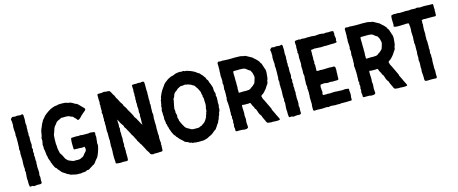

<svg xmlns="http://www.w3.org/2000/svg" viewBox="-43 -1323 4567 1915"><g transform="rotate(-15 2240.5 -365.5)"><path d="M136 0Q137 0 139 -0.5Q141 -1 143 -1Q158 -4 174 -4Q178 -5 186 -3Q195 -2 205 -5Q213 -8 213 -17Q213 -21 212.5 -29.5Q212 -38 212 -42Q212 -51 214 -69Q214 -79 212 -83Q209 -89 211 -99Q216 -113 214 -135Q214 -139 213 -147Q212 -155 212 -159V-168Q209 -177 212 -186Q213 -188 213 -193Q209 -204 214 -224Q216 -232 213 -239Q212 -243 212 -251Q213 -260 213 -279Q212 -282 211 -287.5Q210 -293 210 -296Q210 -299 212 -305Q215 -312 212 -322Q211 -324 210.5 -328Q210 -332 210 -333Q210 -345 214 -354Q215 -356 213 -363Q206 -379 212 -393Q214 -396 214 -403Q214 -409 213 -421.5Q212 -434 211 -440V-462Q211 -464 211.5 -469Q212 -474 212 -476Q212 -478 212.5 -481Q213 -484 213 -485Q212 -488 211 -495Q210 -502 209 -506Q209 -512 210 -515Q214 -524 211 -530Q208 -538 210 -548Q213 -560 211 -574Q210 -582 213 -593Q214 -599 213 -605L210 -626V-632Q212 -648 212 -657Q214 -679 211 -690Q210 -693 211 -696Q215 -714 201 -724H198Q188 -718 177 -719Q149 -725 131 -720Q126 -718 120 -720Q110 -722 104 -723Q96 -723 91 -717Q89 -715 85.5 -711Q82 -707 80 -705V-697Q80 -695 82.5 -684Q85 -673 84 -666V-659Q87 -643 82 -624V-618Q82 -611 82.5 -597.5Q83 -584 84 -577Q84 -574 85 -567Q86 -560 86 -557Q86 -554 85 -549Q84 -544 84 -542Q82 -536 84 -531Q86 -516 86 -514V-504V-484V-457Q86 -455 85.5 -452Q85 -449 85 -448V-424Q85 -408 82 -400Q80 -396 82 -393Q82 -389 83.5 -381.5Q85 -374 85 -373V-368Q84 -359 82 -343Q81 -340 83 -334Q85 -323 83 -318Q82 -313 84 -305Q85 -299 85 -286V-275Q85 -263 84 -258Q82 -248 83 -243V-227V-214Q85 -198 86 -191Q86 -187 84 -181Q81 -174 84 -167Q88 -160 86 -149Q85 -146 85 -135Q85 -125 84 -120Q84 -119 83.5 -116.5Q83 -114 83 -112Q83 -94 82 -85Q82 -84 82.5 -82Q83 -80 83 -79Q83 -78 83.5 -76Q84 -74 84 -72V-34Q84 -29 85 -27Q85 -22 87 -12Q87 -5 94 -5Q104 -5 109 -6Q121 -8 130 0Z M855 -323Q858 -311 855 -303Q854 -301 854 -296Q854 -292 853 -282.5Q852 -273 851 -268Q847 -247 851 -236V-226Q846 -202 844 -194Q836 -166 833 -160Q831 -155 827.5 -146Q824 -137 822 -133Q813 -110 800 -100Q795 -96 787 -84Q780 -70 762 -54L753 -51L744 -45Q742 -43 736 -39.5Q730 -36 728 -35Q722 -31 720 -30Q715 -26 705 -20Q697 -15 688 -17Q681 -18 675 -13Q669 -7 656 -7Q646 -6 624 -4Q623 -4 621 -3Q619 -2 617 -2H604Q603 -2 599.5 -3Q596 -4 594 -3Q578 0 548 -8Q533 -10 513 -16Q512 -16 510.5 -17Q509 -18 507.5 -19Q506 -20 505 -20Q499 -26 489 -28Q481 -30 477 -35Q474 -39 465.5 -43.5Q457 -48 456 -49Q454 -50 446 -55.5Q438 -61 434 -64Q431 -67 425 -74.5Q419 -82 417 -85Q416 -86 413 -89Q410 -92 409 -94Q400 -100 397 -111Q394 -116 392 -116Q382 -120 374 -138Q373 -141 370.5 -146Q368 -151 367 -153Q363 -159 363 -163Q361 -173 356 -178Q352 -184 353 -189Q353 -196 349 -203Q347 -207 345 -213Q341 -220 338 -232Q337 -234 337 -240Q337 -251 333 -259Q330 -267 330 -276Q328 -289 326 -315Q326 -316 325.5 -318Q325 -320 324.5 -322Q324 -324 323 -325Q320 -332 322 -340V-352Q322 -363 321 -368Q321 -370 320.5 -373.5Q320 -377 320 -379V-384Q325 -389 324 -396V-402Q329 -413 327 -425Q327 -433 326 -437Q325 -443 328 -450Q335 -465 336 -479Q339 -515 352 -540Q355 -547 361 -561.5Q367 -576 369 -581Q370 -583 372.5 -586.5Q375 -590 376 -592Q380 -598 380 -600Q384 -613 398 -626Q401 -628 405 -634Q417 -652 436 -665Q443 -670 459 -682Q467 -688 485 -698Q497 -706 535 -717Q536 -718 539 -718Q544 -717 550 -718Q556 -719 563 -721Q570 -723 574 -724Q583 -725 602 -725Q626 -725 638 -724Q640 -724 652 -721Q656 -720 664 -717.5Q672 -715 676 -714Q677 -713 679 -713Q693 -715 712 -704L742 -686L751 -683Q756 -683 761 -678Q762 -676 764 -674.5Q766 -673 768 -671Q770 -669 771 -668L782 -657L817 -622Q827 -609 816 -598Q814 -596 776 -564L761 -549Q760 -548 756 -543Q752 -538 749 -536Q741 -529 729 -524Q726 -523 722 -525L713 -537Q706 -548 699 -551Q696 -553 692 -559Q688 -566 682 -569Q673 -573 662 -576L661 -577Q660 -578 659 -578Q645 -588 617 -588Q612 -588 602 -587.5Q592 -587 587 -587Q579 -587 575 -588Q570 -589 564 -586Q543 -574 537 -573Q534 -572 529.5 -569.5Q525 -567 523 -566Q521 -564 517 -560.5Q513 -557 511 -556Q508 -553 504 -545Q503 -544 501.5 -541Q500 -538 498 -537Q481 -523 472 -494Q470 -489 466.5 -478Q463 -467 461 -461Q461 -460 458 -454Q455 -448 454 -444Q454 -441 453 -435Q452 -429 452 -426V-419Q450 -414 450 -380V-350Q450 -349 453 -325Q454 -318 453 -311Q453 -304 454 -300Q455 -291 459 -275Q460 -271 461.5 -263.5Q463 -256 464 -252Q464 -250 470 -242Q474 -236 476 -234Q479 -229 484.5 -219Q490 -209 492 -204Q493 -203 494.5 -199Q496 -195 497 -193Q499 -187 502 -184Q505 -181 508 -177.5Q511 -174 515.5 -170Q520 -166 522 -164Q529 -157 536 -156Q537 -156 543 -153Q547 -152 555 -148Q558 -147 563 -145Q568 -143 571 -142Q577 -139 594 -141Q601 -142 608 -141Q610 -140 621 -140Q624 -140 628 -140.5Q632 -141 635 -141Q648 -143 654 -147Q655 -148 661 -151Q679 -155 690 -172Q692 -175 694.5 -178Q697 -181 700 -184.5Q703 -188 705 -190Q707 -193 711.5 -198Q716 -203 719 -205Q719 -206 719.5 -207.5Q720 -209 721 -210Q724 -222 723 -232Q719 -239 719 -250H718L697 -247H685Q679 -249 656 -249H642Q630 -249 624 -250Q623 -250 621.5 -249.5Q620 -249 619 -249Q607 -249 607 -261Q607 -268 606.5 -281Q606 -294 606 -300Q607 -316 606 -331Q606 -332 609 -359Q610 -369 619 -369Q649 -371 664 -371Q668 -371 676 -370Q684 -369 688 -369Q694 -369 702 -371H712Q719 -368 742 -368H789Q792 -368 794.5 -368.5Q797 -369 800.5 -370Q804 -371 806 -371H814Q823 -368 840 -368Q846 -369 856 -359Q858 -356 856 -354Q852 -340 855 -323Z M1465 -84Q1461 -83 1461 -78Q1461 -77 1461.5 -75Q1462 -73 1462 -72Q1465 -65 1463 -59Q1463 -58 1462.5 -56Q1462 -54 1462 -52Q1462 -46 1461.5 -35.5Q1461 -25 1461 -19Q1461 -6 1449 -4Q1443 -4 1433 -4Q1423 -4 1418 -3Q1403 -3 1396 -2Q1389 -2 1386 -3Q1374 -4 1365 0H1362Q1361 0 1359 -0.5Q1357 -1 1356 -1Q1339 -3 1336 -9Q1334 -11 1331.5 -16Q1329 -21 1328 -24Q1327 -25 1325 -29Q1323 -33 1317.5 -41Q1312 -49 1309 -53L1294 -83Q1273 -122 1272 -124Q1270 -124 1270 -126Q1265 -131 1262 -137Q1257 -150 1245 -166Q1241 -170 1241 -173Q1241 -180 1233 -192Q1232 -194 1230.5 -196Q1229 -198 1228 -200Q1227 -202 1219 -220Q1217 -225 1211 -233Q1205 -241 1204 -243Q1201 -246 1201 -248Q1201 -252 1188 -275Q1186 -279 1181.5 -287Q1177 -295 1175 -298Q1173 -301 1169.5 -309Q1166 -317 1163 -321Q1158 -328 1157 -329Q1153 -332 1151 -338Q1151 -345 1150 -348Q1149 -349 1146.5 -353Q1144 -357 1143 -360Q1143 -361 1141 -362Q1139 -363 1139 -364Q1127 -380 1125 -385Q1118 -397 1106 -423Q1105 -424 1105 -425L1103 -423V-411Q1105 -408 1103 -405Q1101 -402 1104 -386Q1106 -374 1102 -352Q1102 -348 1103 -347Q1109 -334 1104 -326V-323Q1102 -307 1102 -300Q1102 -298 1103 -297Q1103 -296 1103 -296L1104 -294V-278Q1104 -275 1104 -257Q1104 -239 1106 -237V-232Q1104 -220 1104 -213Q1102 -199 1104 -187Q1107 -165 1101 -151V-147Q1104 -142 1104 -131Q1102 -116 1105 -110V-102Q1103 -96 1103 -93Q1105 -58 1104 -48Q1103 -38 1104 -26Q1104 -25 1103 -21.5Q1102 -18 1103 -16Q1104 -8 1096 -4Q1087 -1 1069 -3Q1065 -3 1059 -3.5Q1053 -4 1050 -4Q1041 -4 1037 -3Q1035 -3 1028 -2Q1021 -1 1017 -2Q1010 -2 996 -4Q994 -5 988 -5Q972 -7 977 -22V-28Q974 -46 975 -51Q975 -64 974 -66V-69V-109Q974 -112 974.5 -116Q975 -120 975 -123Q976 -125 976 -131V-169Q976 -178 975 -182Q974 -185 974 -193Q975 -196 975.5 -203Q976 -210 976 -213V-221Q976 -224 977 -232Q978 -240 978 -243Q978 -246 977 -254Q976 -262 976 -266V-300Q976 -302 976.5 -316.5Q977 -331 974 -333V-335V-356Q975 -363 975 -376Q976 -383 976 -395Q976 -413 974 -415Q973 -418 975 -423Q978 -433 975 -442Q972 -446 974 -453Q976 -459 976 -464Q976 -487 975 -498Q975 -499 975 -501L976 -503Q979 -506 977 -510Q977 -511 976 -513.5Q975 -516 975 -517Q975 -519 974 -523.5Q973 -528 972 -530V-535Q979 -550 976 -563Q975 -564 975 -566Q976 -577 976 -599Q976 -600 976.5 -601.5Q977 -603 977 -604V-610Q974 -618 975 -625Q978 -632 978 -642Q975 -660 976 -663V-683V-711Q976 -724 987 -724H1022Q1036 -726 1043 -728H1050Q1062 -725 1063 -725Q1072 -724 1090 -724Q1104 -724 1110 -711Q1111 -709 1114 -705Q1117 -701 1118 -698Q1128 -676 1137 -666Q1140 -663 1140 -659Q1142 -656 1144 -650L1150 -635L1153 -632Q1154 -630 1156 -628Q1158 -623 1166 -608.5Q1174 -594 1178 -585Q1182 -577 1192 -565Q1198 -557 1198 -553Q1198 -548 1199 -546Q1202 -540 1210 -530Q1211 -528 1221 -513Q1223 -511 1225 -505Q1227 -498 1228 -497Q1246 -465 1256 -449L1259 -443Q1260 -440 1263 -435Q1266 -430 1268 -427Q1269 -424 1270.5 -419Q1272 -414 1273 -412Q1273 -411 1275 -408.5Q1277 -406 1277 -404Q1279 -404 1279 -402Q1280 -400 1281.5 -398Q1283 -396 1285 -393.5Q1287 -391 1288 -390Q1291 -386 1293 -382Q1298 -370 1299 -369Q1303 -365 1313 -344Q1325 -320 1330 -316L1334 -314Q1333 -316 1333 -319Q1333 -320 1332 -324Q1331 -328 1331 -329Q1331 -332 1331.5 -337.5Q1332 -343 1332 -345Q1332 -365 1333 -375Q1333 -389 1332 -397V-405Q1332 -406 1333 -408.5Q1334 -411 1334.5 -413Q1335 -415 1335 -417Q1335 -427 1332 -436Q1331 -444 1332 -451Q1335 -466 1333 -484Q1333 -487 1332 -492.5Q1331 -498 1331 -501Q1330 -507 1332 -521Q1334 -531 1331 -539Q1329 -545 1331 -550Q1334 -560 1331 -570Q1329 -573 1331 -578Q1336 -590 1332 -610Q1332 -623 1334 -626Q1335 -632 1334 -637Q1332 -647 1332 -652Q1333 -657 1334 -666Q1335 -675 1335 -680V-681Q1334 -682 1334 -683Q1334 -688 1333.5 -696Q1333 -704 1333 -708V-710Q1333 -712 1333.5 -714Q1334 -716 1334 -717Q1334 -723 1340 -723Q1348 -724 1365 -724Q1367 -724 1370.5 -723.5Q1374 -723 1375 -723Q1383 -723 1395 -725Q1406 -726 1421 -723H1424Q1432 -728 1445 -726Q1460 -726 1460 -711Q1461 -704 1461 -690V-635Q1461 -631 1462 -623Q1463 -615 1463 -608Q1463 -601 1461 -595Q1460 -594 1461 -591Q1462 -588 1462 -587V-577Q1459 -552 1460 -546Q1461 -543 1461 -537.5Q1461 -532 1462 -529Q1462 -508 1461 -505Q1457 -498 1461 -491Q1465 -481 1461 -466Q1460 -461 1460 -440Q1460 -436 1460 -424.5Q1460 -413 1459 -409V-406Q1463 -392 1463 -384Q1463 -376 1461 -362Q1459 -356 1460 -352Q1461 -350 1459 -344V-339Q1459 -334 1459.5 -326Q1460 -318 1460 -313Q1460 -312 1459.5 -312Q1459 -312 1459 -311V-307Q1459 -305 1459.5 -299.5Q1460 -294 1460 -291Q1460 -288 1460.5 -280Q1461 -272 1461 -268V-262Q1459 -248 1459 -241Q1459 -238 1459.5 -233Q1460 -228 1460 -226V-183Q1460 -181 1461 -176.5Q1462 -172 1462 -170V-158Q1462 -155 1461 -149.5Q1460 -144 1460 -141Q1460 -129 1462 -107L1465 -86Z M2119 -350Q2120 -348 2118 -342Q2116 -334 2118 -313Q2120 -303 2117 -297Q2114 -291 2114 -285Q2114 -283 2114 -278.5Q2114 -274 2114 -271Q2114 -268 2114 -265Q2112 -244 2105 -236Q2100 -230 2100 -221Q2101 -214 2096 -207Q2093 -204 2091 -198Q2089 -194 2087 -185.5Q2085 -177 2082.5 -170.5Q2080 -164 2076 -159L2075 -158Q2072 -146 2068 -139Q2066 -132 2062 -131Q2057 -126 2051 -116Q2050 -114 2048.5 -111Q2047 -108 2046 -107Q2040 -99 2028 -81Q2024 -77 2022 -76Q2009 -69 1987 -49Q1969 -34 1952 -29Q1946 -27 1923 -14Q1918 -11 1908 -9Q1905 -9 1900 -7.5Q1895 -6 1894 -6Q1885 -3 1883 -3Q1869 -2 1839 -2H1829Q1802 -2 1795 -5Q1785 -8 1778 -6Q1770 -6 1767 -9Q1760 -15 1748 -15Q1741 -15 1740 -18Q1732 -27 1710 -33Q1703 -34 1697 -39Q1695 -41 1690 -46.5Q1685 -52 1683 -54Q1679 -58 1670.5 -65Q1662 -72 1658 -76Q1642 -92 1639 -99Q1637 -102 1634 -104Q1625 -109 1624 -117Q1622 -123 1617 -126Q1610 -130 1607 -138Q1605 -143 1600.5 -152Q1596 -161 1594 -165Q1593 -166 1592 -169.5Q1591 -173 1590 -175Q1589 -179 1585.5 -188.5Q1582 -198 1580 -203Q1578 -209 1578 -212Q1578 -221 1572 -230Q1570 -234 1570 -239Q1572 -250 1566 -256Q1563 -259 1563 -266Q1565 -274 1560 -294Q1555 -312 1559 -327V-334Q1559 -342 1557 -354V-381Q1557 -385 1555 -393V-397Q1563 -419 1562 -433Q1560 -443 1564 -450Q1567 -453 1567 -462Q1567 -472 1569 -476Q1573 -485 1572 -494Q1571 -501 1576 -506Q1581 -511 1581 -522Q1581 -527 1582 -530L1591 -551Q1595 -556 1596 -562Q1597 -564 1598.5 -567.5Q1600 -571 1601 -573Q1611 -591 1617 -600Q1618 -601 1625 -611Q1625 -612 1628 -615.5Q1631 -619 1632 -621Q1635 -624 1640 -631.5Q1645 -639 1647 -643Q1650 -647 1659 -656Q1662 -659 1668.5 -664Q1675 -669 1678 -671Q1679 -672 1691 -681Q1693 -682 1696.5 -684.5Q1700 -687 1702 -688Q1711 -693 1729 -701Q1730 -702 1732 -702.5Q1734 -703 1736 -703.5Q1738 -704 1739 -704Q1740 -704 1748.5 -706Q1757 -708 1761 -710Q1784 -722 1804 -723Q1810 -723 1824 -725H1830Q1831 -724 1835 -724Q1839 -724 1840 -723Q1850 -720 1860 -725H1864Q1877 -717 1888 -718Q1895 -719 1902 -716Q1906 -714 1914 -712Q1922 -709 1936 -705Q1938 -704 1945.5 -700.5Q1953 -697 1958 -695Q1980 -685 1994 -672Q2005 -663 2013 -661Q2016 -660 2020 -654Q2022 -652 2025 -648Q2028 -644 2029 -643Q2044 -631 2051 -616Q2053 -613 2059 -607Q2064 -600 2065 -594Q2065 -587 2071 -581Q2082 -570 2083 -559Q2084 -548 2094 -530Q2095 -528 2096.5 -523Q2098 -518 2099 -516Q2101 -508 2103 -504Q2111 -484 2108 -474V-467Q2109 -462 2110 -454Q2111 -446 2112 -441Q2114 -435 2116 -433Q2119 -428 2117 -417Q2113 -400 2118 -392Q2120 -389 2120 -382Q2120 -378 2119 -367Q2118 -356 2119 -350ZM1992 -327Q1996 -348 1992 -379V-390Q1994 -409 1988 -421Q1984 -426 1986 -434Q1989 -442 1984 -449Q1979 -457 1981 -462Q1982 -472 1978 -479Q1977 -480 1972 -493L1960 -517Q1956 -524 1937 -550Q1932 -559 1923 -560Q1917 -562 1914 -566Q1910 -570 1900 -574Q1897 -575 1890 -577.5Q1883 -580 1879 -581Q1875 -584 1869 -584Q1861 -583 1849 -588Q1846 -590 1841 -588Q1821 -584 1810 -585Q1800 -587 1786 -579Q1784 -578 1780 -575.5Q1776 -573 1774 -572Q1766 -570 1760 -563Q1747 -549 1736 -544Q1730 -540 1728 -537Q1726 -534 1722 -528Q1718 -522 1717 -520Q1715 -516 1713 -508Q1713 -502 1708 -495Q1696 -481 1697 -467Q1698 -462 1695 -455Q1686 -418 1685 -406Q1685 -400 1684 -398Q1679 -384 1684 -364Q1686 -358 1684 -353Q1681 -347 1685 -338Q1693 -315 1689 -296Q1687 -288 1691 -282Q1695 -278 1695 -267Q1695 -258 1697 -254Q1699 -249 1703 -241Q1707 -233 1709 -228Q1710 -227 1711 -224Q1712 -221 1713.5 -218.5Q1715 -216 1716 -214L1728 -193Q1733 -182 1740 -175Q1755 -161 1770 -156Q1772 -155 1774.5 -153Q1777 -151 1778 -151Q1780 -150 1782.5 -148Q1785 -146 1787 -144.5Q1789 -143 1791 -143Q1809 -136 1822 -138H1846Q1863 -136 1874 -140L1886 -146Q1900 -147 1911 -158L1912 -159L1930 -171Q1941 -181 1949 -193Q1953 -199 1959 -210Q1965 -221 1967 -224Q1969 -230 1968 -232Q1968 -241 1973 -245Q1978 -252 1977 -259Q1977 -264 1979 -268Q1988 -278 1986 -297Q1986 -305 1987 -309Q1988 -315 1992 -327Z M2228 -724Q2228 -723 2227 -723Q2213 -718 2215 -700Q2215 -696 2215.5 -688.5Q2216 -681 2216 -678V-676Q2214 -671 2216 -648Q2217 -645 2214 -627Q2213 -621 2214 -615V-604Q2214 -600 2213 -592.5Q2212 -585 2212 -582Q2212 -575 2214 -561Q2216 -537 2216 -525Q2216 -524 2213 -515Q2213 -514 2212.5 -510.5Q2212 -507 2212 -505Q2213 -502 2214 -495Q2215 -488 2216 -484V-478Q2215 -472 2214 -460Q2213 -448 2212 -442Q2211 -440 2212 -437Q2216 -428 2214 -416V-411Q2216 -406 2213 -365Q2212 -361 2214 -355Q2214 -347 2210 -343V-323L2213 -296Q2214 -287 2214 -269Q2215 -269 2215 -267Q2213 -248 2215 -238Q2216 -236 2215 -232Q2214 -228 2214 -227Q2212 -221 2213 -218Q2216 -206 2212 -182Q2211 -174 2215 -165Q2218 -161 2216 -155Q2212 -148 2214 -137Q2215 -133 2216 -126Q2217 -119 2217 -115Q2217 -112 2215 -108Q2210 -97 2214 -91Q2215 -88 2215 -81L2212 -66Q2209 -53 2214 -39Q2216 -29 2214 -24Q2213 -20 2214 -16Q2215 -6 2226 -6H2261H2272H2280Q2293 0 2321 -2Q2328 -2 2338 -8Q2346 -13 2344 -21L2341 -60V-67Q2341 -71 2342 -78.5Q2343 -86 2343.5 -92Q2344 -98 2344 -103L2341 -133V-138Q2345 -164 2342 -193Q2341 -199 2341 -208Q2341 -217 2341 -223V-237Q2342 -248 2353 -244Q2358 -242 2376 -242H2411Q2415 -242 2423 -244Q2427 -244 2430 -241Q2431 -240 2442 -212Q2446 -204 2449 -200Q2455 -194 2455 -186Q2455 -181 2460 -176Q2469 -169 2475 -148Q2484 -113 2500 -96Q2501 -95 2503 -92Q2504 -81 2524 -41Q2524 -40 2526 -38L2527 -36Q2528 -25 2540 -11Q2542 -8 2550 -6Q2554 -6 2564 -5Q2574 -4 2578 -3Q2581 -3 2589 -3.5Q2597 -4 2600 -4Q2608 -4 2612 -3Q2615 -3 2619 -2.5Q2623 -2 2625 -2H2644Q2646 -2 2650 -2.5Q2654 -3 2656 -3Q2658 -4 2661.5 -4Q2665 -4 2667 -5Q2674 -8 2671 -14Q2667 -25 2659 -40Q2655 -46 2649 -59Q2643 -72 2642 -75Q2628 -105 2626 -108Q2617 -122 2617 -134Q2617 -136 2615 -139Q2613 -142 2613 -143Q2610 -148 2606 -158Q2604 -162 2600 -170.5Q2596 -179 2594 -183Q2593 -184 2591.5 -187Q2590 -190 2590 -191Q2587 -199 2579.5 -213.5Q2572 -228 2569 -235Q2568 -237 2564.5 -242.5Q2561 -248 2560 -251Q2553 -273 2552 -279Q2551 -281 2559 -289L2577 -301Q2583 -306 2588 -312L2590 -314Q2595 -319 2604 -330Q2613 -341 2618 -347Q2618 -348 2619 -350Q2622 -357 2629.5 -366.5Q2637 -376 2640 -381Q2649 -394 2648 -406V-413Q2656 -423 2658 -443Q2659 -449 2662 -483Q2663 -488 2663 -496Q2663 -504 2663 -508Q2664 -523 2653 -547Q2653 -549 2651 -553.5Q2649 -558 2649 -560Q2649 -564 2638 -593Q2637 -595 2634.5 -597.5Q2632 -600 2631 -601Q2631 -602 2629 -604Q2627 -606 2627 -607Q2627 -613 2619 -623Q2605 -639 2599 -645Q2597 -647 2592.5 -650.5Q2588 -654 2586 -656Q2581 -660 2571 -670Q2570 -673 2567 -674Q2565 -676 2561.5 -678Q2558 -680 2557 -680Q2540 -690 2537 -691Q2532 -694 2521.5 -699.5Q2511 -705 2506 -708Q2498 -712 2493 -711Q2489 -710 2472 -715Q2453 -721 2435 -720Q2429 -720 2416 -720.5Q2403 -721 2396 -721Q2371 -721 2359 -720H2325Q2305 -720 2296 -721Q2286 -721 2266 -723Q2261 -723 2249 -721Q2238 -721 2233 -724ZM2436 -372Q2431 -372 2423.5 -371.5Q2416 -371 2412 -371Q2405 -372 2397.5 -372Q2390 -372 2380.5 -371.5Q2371 -371 2366 -371Q2361 -370 2351 -370Q2343 -370 2343 -378Q2343 -381 2343.5 -386.5Q2344 -392 2344 -395Q2344 -397 2343 -403.5Q2342 -410 2343 -413Q2343 -420 2345 -430V-443Q2345 -446 2344.5 -450Q2344 -454 2344 -457Q2346 -480 2344 -493V-538Q2344 -542 2343.5 -551Q2343 -560 2343 -564Q2343 -568 2343.5 -576.5Q2344 -585 2344 -589Q2345 -590 2346 -591Q2347 -592 2348 -592Q2360 -595 2383 -593Q2391 -592 2405 -594Q2416 -595 2440 -593Q2444 -593 2452 -591Q2460 -589 2462 -589Q2469 -587 2483 -575Q2496 -563 2509 -557Q2512 -557 2514 -553Q2518 -546 2526 -530Q2527 -528 2528 -524.5Q2529 -521 2529 -520Q2531 -517 2536 -490Q2536 -477 2532 -466Q2530 -459 2526 -446.5Q2522 -434 2520 -428Q2519 -424 2516 -421Q2493 -396 2474 -387Q2472 -387 2472 -385Q2459 -372 2436 -372Z M2813 0Q2814 0 2816 -0.5Q2818 -1 2820 -1Q2835 -4 2851 -4Q2855 -5 2863 -3Q2872 -2 2882 -5Q2890 -8 2890 -17Q2890 -21 2889.5 -29.5Q2889 -38 2889 -42Q2889 -51 2891 -69Q2891 -79 2889 -83Q2886 -89 2888 -99Q2893 -113 2891 -135Q2891 -139 2890 -147Q2889 -155 2889 -159V-168Q2886 -177 2889 -186Q2890 -188 2890 -193Q2886 -204 2891 -224Q2893 -232 2890 -239Q2889 -243 2889 -251Q2890 -260 2890 -279Q2889 -282 2888 -287.5Q2887 -293 2887 -296Q2887 -299 2889 -305Q2892 -312 2889 -322Q2888 -324 2887.5 -328Q2887 -332 2887 -333Q2887 -345 2891 -354Q2892 -356 2890 -363Q2883 -379 2889 -393Q2891 -396 2891 -403Q2891 -409 2890 -421.5Q2889 -434 2888 -440V-462Q2888 -464 2888.5 -469Q2889 -474 2889 -476Q2889 -478 2889.5 -481Q2890 -484 2890 -485Q2889 -488 2888 -495Q2887 -502 2886 -506Q2886 -512 2887 -515Q2891 -524 2888 -530Q2885 -538 2887 -548Q2890 -560 2888 -574Q2887 -582 2890 -593Q2891 -599 2890 -605L2887 -626V-632Q2889 -648 2889 -657Q2891 -679 2888 -690Q2887 -693 2888 -696Q2892 -714 2878 -724H2875Q2865 -718 2854 -719Q2826 -725 2808 -720Q2803 -718 2797 -720Q2787 -722 2781 -723Q2773 -723 2768 -717Q2766 -715 2762.5 -711Q2759 -707 2757 -705V-697Q2757 -695 2759.5 -684Q2762 -673 2761 -666V-659Q2764 -643 2759 -624V-618Q2759 -611 2759.5 -597.5Q2760 -584 2761 -577Q2761 -574 2762 -567Q2763 -560 2763 -557Q2763 -554 2762 -549Q2761 -544 2761 -542Q2759 -536 2761 -531Q2763 -516 2763 -514V-504V-484V-457Q2763 -455 2762.5 -452Q2762 -449 2762 -448V-424Q2762 -408 2759 -400Q2757 -396 2759 -393Q2759 -389 2760.5 -381.5Q2762 -374 2762 -373V-368Q2761 -359 2759 -343Q2758 -340 2760 -334Q2762 -323 2760 -318Q2759 -313 2761 -305Q2762 -299 2762 -286V-275Q2762 -263 2761 -258Q2759 -248 2760 -243V-227V-214Q2762 -198 2763 -191Q2763 -187 2761 -181Q2758 -174 2761 -167Q2765 -160 2763 -149Q2762 -146 2762 -135Q2762 -125 2761 -120Q2761 -119 2760.5 -116.5Q2760 -114 2760 -112Q2760 -94 2759 -85Q2759 -84 2759.5 -82Q2760 -80 2760 -79Q2760 -78 2760.5 -76Q2761 -74 2761 -72V-34Q2761 -29 2762 -27Q2762 -22 2764 -12Q2764 -5 2771 -5Q2781 -5 2786 -6Q2798 -8 2807 0Z M3419 -645 3416 -666Q3416 -670 3415 -671Q3412 -677 3414 -684Q3419 -695 3414 -706V-714Q3415 -722 3407 -723Q3404 -723 3399 -724Q3394 -725 3391 -725Q3387 -725 3379 -724.5Q3371 -724 3367 -724Q3360 -722 3354 -724Q3338 -727 3322 -723Q3311 -720 3296 -726Q3288 -728 3272 -728Q3263 -728 3245 -726Q3241 -726 3231 -724H3222Q3216 -724 3204 -726Q3192 -728 3186 -728H3184Q3176 -726 3146 -728Q3129 -728 3120 -726Q3115 -725 3097 -728Q3087 -730 3079 -727Q3071 -723 3061 -730H3055Q3051 -728 3034 -728Q3025 -728 3021 -725Q3013 -720 3014 -710Q3014 -704 3015 -692.5Q3016 -681 3017 -675Q3017 -669 3016 -666Q3013 -660 3015 -643Q3016 -628 3015 -615Q3015 -614 3013.5 -612.5Q3012 -611 3012 -610V-609Q3016 -599 3017 -594Q3018 -578 3015 -556Q3014 -551 3016 -531Q3016 -517 3018 -487L3015 -472Q3015 -470 3014.5 -467Q3014 -464 3014 -462Q3015 -455 3015.5 -440.5Q3016 -426 3016 -419Q3017 -415 3015.5 -406.5Q3014 -398 3014 -395Q3014 -390 3016 -381Q3018 -372 3018 -369Q3018 -368 3018.5 -365Q3019 -362 3019 -361Q3018 -354 3016 -338Q3016 -335 3015.5 -329Q3015 -323 3015 -320Q3017 -304 3014 -291Q3013 -280 3016 -265Q3020 -249 3016 -238Q3014 -235 3016 -230Q3016 -227 3018 -219Q3018 -197 3019 -186Q3019 -182 3018 -180V-158Q3018 -156 3017 -152.5Q3016 -149 3016 -147V-140Q3015 -133 3016 -133Q3018 -110 3017 -103V-98Q3020 -76 3015 -52V-37V-21Q3013 -13 3018.5 -7Q3024 -1 3034 -4H3036Q3057 -6 3078 -4Q3083 -4 3093 -3.5Q3103 -3 3108 -3Q3119 -3 3141 -5Q3159 -7 3168 -3Q3170 -1 3177 -3Q3190 -7 3204 -6Q3208 -5 3217 -5Q3233 -3 3239 -3H3250Q3252 -3 3256 -3.5Q3260 -4 3263 -4Q3266 -4 3274 -3.5Q3282 -3 3286 -3H3289Q3298 -7 3325 -5H3354H3367Q3369 -5 3374.5 -5.5Q3380 -6 3383 -6H3397H3399Q3414 -3 3414 -18Q3414 -21 3414 -25Q3414 -29 3414 -33.5Q3414 -38 3414 -40Q3414 -46 3415 -48Q3419 -59 3417 -75Q3416 -80 3416 -89Q3416 -93 3415 -100Q3414 -107 3414 -110Q3414 -117 3415 -121Q3415 -128 3408 -128Q3403 -128 3393 -130Q3383 -132 3378 -132Q3372 -132 3369 -131Q3362 -131 3348 -129H3333Q3325 -129 3321 -130Q3317 -132 3308 -130Q3297 -130 3295 -131Q3288 -133 3273 -133Q3264 -132 3244 -132Q3228 -130 3220 -130Q3217 -130 3213 -130.5Q3209 -131 3207 -131Q3200 -133 3197 -132Q3187 -129 3168 -131H3156Q3152 -131 3149 -135Q3144 -142 3149 -154Q3152 -157 3152 -162L3149 -183V-193Q3148 -196 3148 -203Q3148 -210 3147 -214Q3147 -222 3149 -226Q3151 -230 3151 -234Q3151 -239 3156 -239Q3160 -239 3168 -240Q3176 -241 3182.5 -241.5Q3189 -242 3195 -242Q3197 -243 3200.5 -241.5Q3204 -240 3206 -240Q3212 -238 3214 -238Q3218 -238 3224 -237.5Q3230 -237 3234 -237Q3238 -237 3246 -239H3261Q3263 -239 3267 -238Q3271 -237 3273 -237Q3282 -237 3299.5 -237.5Q3317 -238 3325 -238H3328Q3340 -240 3339 -252Q3338 -255 3339 -271Q3340 -287 3340 -290Q3342 -301 3340 -310Q3339 -315 3341 -325Q3342 -329 3342 -337Q3342 -341 3341.5 -348.5Q3341 -356 3341 -360Q3341 -370 3334.5 -375.5Q3328 -381 3318 -379Q3312 -377 3284 -380H3273Q3253 -378 3244 -379Q3233 -380 3210 -378Q3205 -377 3194 -379Q3187 -381 3183 -379Q3179 -378 3174 -378Q3169 -378 3163.5 -378.5Q3158 -379 3155 -379Q3149 -380 3149 -387Q3149 -391 3149.5 -397.5Q3150 -404 3150 -407Q3150 -413 3150.5 -425Q3151 -437 3151 -442Q3151 -444 3148 -453Q3145 -459 3148 -463Q3152 -470 3150 -482Q3146 -494 3148 -502Q3151 -516 3149 -533V-552Q3151 -577 3149 -590L3150 -592Q3150 -593 3150 -594Q3151 -599 3157 -598Q3167 -598 3171 -599Q3172 -599 3187 -602Q3189 -602 3192.5 -601.5Q3196 -601 3197 -601Q3203 -600 3215 -600Q3237 -600 3244 -598Q3245 -598 3247 -598Q3249 -598 3251 -598Q3253 -598 3254 -598Q3259 -599 3269 -599H3278Q3287 -601 3306 -599Q3315 -598 3333 -600Q3340 -601 3356 -601H3385Q3388 -601 3395 -601.5Q3402 -602 3405 -603Q3423 -603 3416 -618Q3412 -626 3419 -637Z M3542 -724Q3542 -723 3541 -723Q3527 -718 3529 -700Q3529 -696 3529.5 -688.5Q3530 -681 3530 -678V-676Q3528 -671 3530 -648Q3531 -645 3528 -627Q3527 -621 3528 -615V-604Q3528 -600 3527 -592.5Q3526 -585 3526 -582Q3526 -575 3528 -561Q3530 -537 3530 -525Q3530 -524 3527 -515Q3527 -514 3526.5 -510.5Q3526 -507 3526 -505Q3527 -502 3528 -495Q3529 -488 3530 -484V-478Q3529 -472 3528 -460Q3527 -448 3526 -442Q3525 -440 3526 -437Q3530 -428 3528 -416V-411Q3530 -406 3527 -365Q3526 -361 3528 -355Q3528 -347 3524 -343V-323L3527 -296Q3528 -287 3528 -269Q3529 -269 3529 -267Q3527 -248 3529 -238Q3530 -236 3529 -232Q3528 -228 3528 -227Q3526 -221 3527 -218Q3530 -206 3526 -182Q3525 -174 3529 -165Q3532 -161 3530 -155Q3526 -148 3528 -137Q3529 -133 3530 -126Q3531 -119 3531 -115Q3531 -112 3529 -108Q3524 -97 3528 -91Q3529 -88 3529 -81L3526 -66Q3523 -53 3528 -39Q3530 -29 3528 -24Q3527 -20 3528 -16Q3529 -6 3540 -6H3575H3586H3594Q3607 0 3635 -2Q3642 -2 3652 -8Q3660 -13 3658 -21L3655 -60V-67Q3655 -71 3656 -78.5Q3657 -86 3657.5 -92Q3658 -98 3658 -103L3655 -133V-138Q3659 -164 3656 -193Q3655 -199 3655 -208Q3655 -217 3655 -223V-237Q3656 -248 3667 -244Q3672 -242 3690 -242H3725Q3729 -242 3737 -244Q3741 -244 3744 -241Q3745 -240 3756 -212Q3760 -204 3763 -200Q3769 -194 3769 -186Q3769 -181 3774 -176Q3783 -169 3789 -148Q3798 -113 3814 -96Q3815 -95 3817 -92Q3818 -81 3838 -41Q3838 -40 3840 -38L3841 -36Q3842 -25 3854 -11Q3856 -8 3864 -6Q3868 -6 3878 -5Q3888 -4 3892 -3Q3895 -3 3903 -3.5Q3911 -4 3914 -4Q3922 -4 3926 -3Q3929 -3 3933 -2.5Q3937 -2 3939 -2H3958Q3960 -2 3964 -2.5Q3968 -3 3970 -3Q3972 -4 3975.5 -4Q3979 -4 3981 -5Q3988 -8 3985 -14Q3981 -25 3973 -40Q3969 -46 3963 -59Q3957 -72 3956 -75Q3942 -105 3940 -108Q3931 -122 3931 -134Q3931 -136 3929 -139Q3927 -142 3927 -143Q3924 -148 3920 -158Q3918 -162 3914 -170.5Q3910 -179 3908 -183Q3907 -184 3905.5 -187Q3904 -190 3904 -191Q3901 -199 3893.5 -213.5Q3886 -228 3883 -235Q3882 -237 3878.5 -242.5Q3875 -248 3874 -251Q3867 -273 3866 -279Q3865 -281 3873 -289L3891 -301Q3897 -306 3902 -312L3904 -314Q3909 -319 3918 -330Q3927 -341 3932 -347Q3932 -348 3933 -350Q3936 -357 3943.5 -366.5Q3951 -376 3954 -381Q3963 -394 3962 -406V-413Q3970 -423 3972 -443Q3973 -449 3976 -483Q3977 -488 3977 -496Q3977 -504 3977 -508Q3978 -523 3967 -547Q3967 -549 3965 -553.5Q3963 -558 3963 -560Q3963 -564 3952 -593Q3951 -595 3948.5 -597.5Q3946 -600 3945 -601Q3945 -602 3943 -604Q3941 -606 3941 -607Q3941 -613 3933 -623Q3919 -639 3913 -645Q3911 -647 3906.5 -650.5Q3902 -654 3900 -656Q3895 -660 3885 -670Q3884 -673 3881 -674Q3879 -676 3875.5 -678Q3872 -680 3871 -680Q3854 -690 3851 -691Q3846 -694 3835.5 -699.5Q3825 -705 3820 -708Q3812 -712 3807 -711Q3803 -710 3786 -715Q3767 -721 3749 -720Q3743 -720 3730 -720.5Q3717 -721 3710 -721Q3685 -721 3673 -720H3639Q3619 -720 3610 -721Q3600 -721 3580 -723Q3575 -723 3563 -721Q3552 -721 3547 -724ZM3750 -372Q3745 -372 3737.5 -371.5Q3730 -371 3726 -371Q3719 -372 3711.5 -372Q3704 -372 3694.5 -371.5Q3685 -371 3680 -371Q3675 -370 3665 -370Q3657 -370 3657 -378Q3657 -381 3657.5 -386.5Q3658 -392 3658 -395Q3658 -397 3657 -403.5Q3656 -410 3657 -413Q3657 -420 3659 -430V-443Q3659 -446 3658.5 -450Q3658 -454 3658 -457Q3660 -480 3658 -493V-538Q3658 -542 3657.5 -551Q3657 -560 3657 -564Q3657 -568 3657.5 -576.5Q3658 -585 3658 -589Q3659 -590 3660 -591Q3661 -592 3662 -592Q3674 -595 3697 -593Q3705 -592 3719 -594Q3730 -595 3754 -593Q3758 -593 3766 -591Q3774 -589 3776 -589Q3783 -587 3797 -575Q3810 -563 3823 -557Q3826 -557 3828 -553Q3832 -546 3840 -530Q3841 -528 3842 -524.5Q3843 -521 3843 -520Q3845 -517 3850 -490Q3850 -477 3846 -466Q3844 -459 3840 -446.5Q3836 -434 3834 -428Q3833 -424 3830 -421Q3807 -396 3788 -387Q3786 -387 3786 -385Q3773 -372 3750 -372Z M4282 -731H4278Q4276 -731 4270 -729Q4264 -727 4261 -727Q4246 -727 4216 -729Q4214 -729 4209.5 -728Q4205 -727 4203 -727Q4197 -725 4194 -726Q4182 -726 4176 -727Q4174 -727 4168.5 -727.5Q4163 -728 4160 -728Q4159 -728 4155 -727.5Q4151 -727 4149 -727Q4147 -727 4142.5 -726.5Q4138 -726 4135 -726H4118Q4098 -724 4088 -727Q4076 -730 4062 -727Q4057 -726 4047 -728Q4039 -730 4032 -727Q4031 -726 4019 -724Q4012 -724 4011 -717Q4008 -696 4008 -675Q4008 -673 4009 -665Q4010 -657 4009 -653Q4009 -638 4010 -630Q4012 -624 4006 -616V-612Q4011 -605 4018 -604Q4022 -604 4030 -602Q4038 -602 4042 -601H4062H4072Q4119 -604 4124 -603Q4125 -603 4129 -603.5Q4133 -604 4135 -604H4143Q4147 -604 4155 -602Q4162 -602 4162 -595V-589Q4162 -577 4163 -575Q4167 -560 4165 -552V-549Q4165 -526 4163 -519V-515Q4165 -483 4165 -466Q4167 -458 4165 -452Q4165 -441 4164 -436Q4162 -428 4163 -423Q4166 -416 4163 -407Q4161 -402 4163 -397Q4166 -380 4166 -363Q4165 -360 4165 -353Q4165 -346 4165 -342Q4164 -330 4165 -319Q4167 -304 4164 -293Q4161 -282 4163 -268Q4165 -246 4163 -240Q4158 -220 4163 -206Q4164 -203 4164 -195V-184Q4164 -170 4163 -163Q4161 -141 4163 -135Q4165 -130 4163 -120Q4161 -110 4161 -106Q4161 -100 4162 -87.5Q4163 -75 4164 -69Q4164 -54 4165 -46V-36Q4163 -24 4166 -15Q4167 -4 4177 -3Q4188 0 4209 -2Q4219 -3 4241 -3Q4244 -3 4250 -2.5Q4256 -2 4259 -2Q4262 -2 4267.5 -2Q4273 -2 4276 -1Q4290 1 4292 -13V-24Q4290 -36 4291 -41Q4294 -76 4293 -80Q4292 -83 4291.5 -86.5Q4291 -90 4290.5 -94.5Q4290 -99 4290 -101Q4289 -109 4290 -117Q4291 -122 4291 -133Q4291 -134 4290.5 -137Q4290 -140 4290 -142Q4290 -167 4291 -180Q4291 -184 4293 -192Q4293 -194 4293.5 -197Q4294 -200 4294 -201Q4294 -209 4292 -221Q4292 -230 4293 -233Q4295 -242 4292 -247Q4288 -253 4290 -263V-268L4293 -292Q4293 -299 4292 -302Q4289 -310 4291 -316Q4293 -319 4292.5 -329.5Q4292 -340 4292 -343V-375Q4292 -383 4291 -387Q4291 -388 4290 -391Q4289 -394 4289 -396Q4289 -400 4289.5 -408Q4290 -416 4290 -419V-428Q4288 -439 4291 -448Q4292 -450 4292 -454Q4292 -458 4291.5 -466Q4291 -474 4291 -477Q4291 -481 4290.5 -489Q4290 -497 4290 -501Q4293 -535 4292 -538Q4292 -543 4293 -546Q4295 -551 4293 -560Q4291 -566 4292 -569Q4295 -581 4293 -595Q4293 -600 4297 -600Q4315 -605 4330 -602Q4336 -600 4342 -602H4371H4403Q4407 -602 4415.5 -602Q4424 -602 4428 -601Q4444 -601 4444 -617Q4443 -619 4443 -622Q4443 -625 4443.5 -629Q4444 -633 4444 -635V-647Q4442 -656 4444 -660Q4448 -667 4445 -675Q4445 -680 4444 -682V-717Q4444 -726 4436 -726H4402Q4390 -726 4368 -728H4335Q4331 -728 4319 -726Q4301 -725 4282 -731Z"/></g></svg>

Font: Gutenberg Clean
Style: Regular
Weight: 400
Designer: Nicola Manzari, Bruno Pierini
Foundry: Unio | Creative Solutions
Version: Version 1.001;PS 001.001;hotconv 1.0.88;makeotf.lib2.5.64775